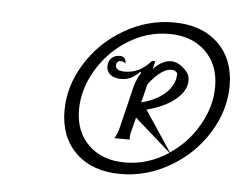

<svg xmlns="http://www.w3.org/2000/svg" viewBox="-37 -767 576 454"><g transform="rotate(5 251.5 -540.0)"><path d="M503 -586Q503 -528 470 -474.5Q437 -421 381.5 -388.5Q326 -356 264 -356Q197 -356 158 -393.5Q119 -431 119 -494Q119 -552 152 -605.5Q185 -659 240.5 -691.5Q296 -724 358 -724Q425 -724 464 -686.5Q503 -649 503 -586ZM469 -581Q469 -633 436.5 -664.5Q404 -696 350 -696Q298 -696 252.5 -667.5Q207 -639 180 -593Q153 -547 153 -499Q153 -447 185.5 -415.5Q218 -384 272 -384Q327 -384 375 -416L289 -492L282 -464Q279 -455 278.5 -449Q278 -443 279 -439H242Q248 -447 253 -466L277 -565Q282 -583 292 -599L290 -601Q279 -590 269 -585Q259 -580 246 -580Q229 -580 220 -587.5Q211 -595 211 -607Q211 -619 218.5 -626.5Q226 -634 238 -634Q253 -634 253 -617Q248 -622 241 -622Q237 -622 234 -619Q231 -616 231 -611Q231 -598 253 -598Q289 -598 315 -629H323L318 -610Q340 -632 360 -632Q373 -632 385 -623Q397 -614 403 -603Q405 -595 405 -590Q405 -566 380 -545Q355 -524 312 -513L376 -417Q418 -445 443.5 -489.5Q469 -534 469 -581ZM298 -529Q334 -538 355.5 -558Q377 -578 377 -605Q372 -612 363 -612Q339 -612 309 -573Z"/></g></svg>

Font: Srisakdi
Style: Regular
Weight: 400
Designer: Cadson Demak Co.,Ltd.
Foundry: Cadson Demak Co.,Ltd.
Version: Version 1.000